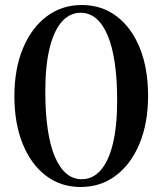

<svg xmlns="http://www.w3.org/2000/svg" viewBox="-20 -736 649 767"><path d="M306.5 -20Q350.5 -20 382.2 -56Q414 -92 431 -162.2Q448 -232.5 448 -335Q448 -420.5 438.2 -486Q428.5 -551.5 409.5 -595.8Q390.5 -640 363.8 -662.5Q337 -685 302.5 -685Q258.5 -685 226.8 -649Q195 -613 178 -543Q161 -473 161 -370Q161 -284.5 170.8 -219Q180.5 -153.5 199.5 -109.2Q218.5 -65 245.2 -42.5Q272 -20 306.5 -20ZM306.5 -716Q387 -716 446.5 -670.5Q506 -625 538.8 -543.5Q571.5 -462 571.5 -353.5Q571.5 -244.5 537.5 -162.5Q503.5 -80.5 443 -34.8Q382.5 11 302.5 11Q222.5 11 163 -34.5Q103.5 -80 70.5 -161.8Q37.5 -243.5 37.5 -351.5Q37.5 -460.5 71.5 -542.5Q105.5 -624.5 166.2 -670.2Q227 -716 306.5 -716Z"/></svg>

Font: Newsreader 60pt Medium
Style: Regular
Weight: 500
Designer: Hugues Gentile
Foundry: Production Type
Version: Version 1.003